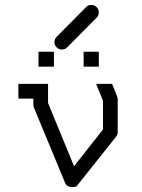

<svg xmlns="http://www.w3.org/2000/svg" viewBox="-20 -812 580 783"><path d="M137 -601H200V-540H137ZM321 -601H383V-540H321ZM202 -640Q202 -653 211 -662L331 -783Q340 -792 352 -792Q365 -792 374 -783Q383 -774 383 -761Q383 -749 374 -740L254 -619Q245 -610 232 -610Q220 -610 211 -619Q202 -628 202 -640ZM437 -470 458 -418Q460 -412 460 -407V-273Q460 -263 453 -254L292 -52Q284.5 -49 276 -49Q253.5 -49 246 -65L118 -374Q116 -380 116 -386V-410H55V-470H176V-392L282 -134L400 -284V-401L372 -470Z"/></svg>

Font: ibm3270
Style: Regular
Weight: 400
Monospace: yes
Version: Version 2.0.3